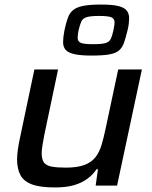

<svg xmlns="http://www.w3.org/2000/svg" viewBox="-20 -815 668 843"><path d="M221 8Q156 8 120 -5.5Q84 -19 69.5 -46.5Q55 -74 55 -116Q55 -134 58.5 -159Q62 -184 68 -211L131 -510H235L175 -225Q171 -204 167 -180.5Q163 -157 163 -143Q163 -115 173 -101.5Q183 -88 206.5 -83.5Q230 -79 269 -79Q319 -79 350 -90.5Q381 -102 398.5 -124Q416 -146 425.5 -177.5Q435 -209 443 -247L499 -510H603L494 0H400L410 -72H404Q388 -48 363.5 -30Q339 -12 305 -2Q271 8 221 8ZM382 -571Q333 -571 305.5 -577.5Q278 -584 267.5 -597Q257 -610 257 -630Q257 -640 258.5 -653.5Q260 -667 263 -682Q270 -715 278 -737Q286 -759 302 -771.5Q318 -784 346.5 -789.5Q375 -795 423 -795Q473 -795 499.5 -788.5Q526 -782 536.5 -768.5Q547 -755 547 -735Q547 -725 545.5 -711.5Q544 -698 540 -682Q532 -649 524.5 -627.5Q517 -606 502.5 -593.5Q488 -581 459.5 -576Q431 -571 382 -571ZM389 -621Q427 -621 443.5 -626Q460 -631 466.5 -644.5Q473 -658 478 -682Q480 -692 481.5 -701Q483 -710 483 -717Q483 -733 469 -739Q455 -745 415 -745Q377 -745 360 -739.5Q343 -734 337 -720.5Q331 -707 325 -682Q323 -672 322 -664Q321 -656 321 -649Q321 -633 334.5 -627Q348 -621 389 -621Z"/></svg>

Font: Saira SemiExpanded Medium
Style: Italic
Weight: 500
Width: 6
Italic angle: -12°
Designer: Hector Gatti with collaboration of the Omnibus-Type team
Foundry: Omnibus-Type
Version: Version 1.101